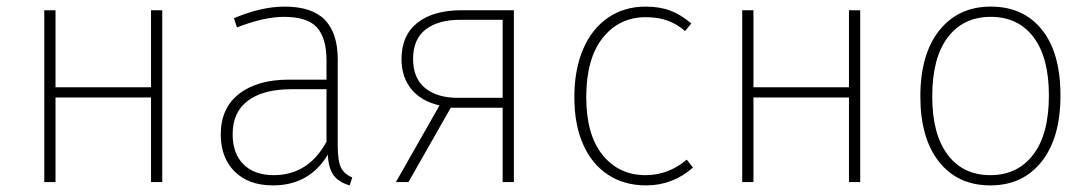

<svg xmlns="http://www.w3.org/2000/svg" viewBox="-20 -551 3298 581"><path d="M437 -256H148V0H114V-520H148V-287H437V-520H471V0H437Z M1046 -14 1038 10Q1006 1 990 -20Q974 -41 972 -83Q916 10 806 10Q732 10 690 -32Q648 -74 648 -144Q648 -224 703.5 -267Q759 -310 854 -310H968V-368Q968 -436 939 -468Q910 -500 839 -500Q779 -500 697 -468L688 -496Q771 -531 841 -531Q924 -531 963 -491Q1002 -451 1002 -371V-111Q1002 -63 1012 -43.5Q1022 -24 1046 -14ZM968 -122V-281H861Q777 -281 730.5 -246.5Q684 -212 684 -145Q684 -86 717 -53.5Q750 -21 808 -21Q913 -21 968 -122Z M1535 -520V0H1501V-225H1344L1216 0H1178L1310 -232Q1254 -245 1224.5 -281.5Q1195 -318 1195 -372Q1195 -444 1243 -482Q1291 -520 1377 -520ZM1501 -255V-491H1376Q1308 -492 1269 -462.5Q1230 -433 1230 -373Q1230 -314 1266.5 -284.5Q1303 -255 1364 -255Z M2072 -480 2053 -457Q2029 -478 2000.5 -488.5Q1972 -499 1934 -499Q1854 -499 1804 -436.5Q1754 -374 1754 -257Q1754 -143 1803.5 -82Q1853 -21 1933 -21Q2003 -21 2058 -68L2077 -44Q2016 10 1935 10Q1870 10 1821 -21.5Q1772 -53 1745 -113Q1718 -173 1718 -257Q1718 -340 1744.5 -402Q1771 -464 1820 -497.5Q1869 -531 1933 -531Q1976 -531 2008 -519Q2040 -507 2072 -480Z M2549 -256H2260V0H2226V-520H2260V-287H2549V-520H2583V0H2549Z M3189 -262Q3189 -134 3132 -62Q3075 10 2977 10Q2878 10 2821.5 -61.5Q2765 -133 2765 -259Q2765 -387 2822.5 -459Q2880 -531 2978 -531Q3077 -531 3133 -461Q3189 -391 3189 -262ZM2801 -259Q2801 -145 2847.5 -83Q2894 -21 2977 -21Q3059 -21 3106.5 -83Q3154 -145 3154 -262Q3154 -377 3107.5 -438.5Q3061 -500 2978 -500Q2895 -500 2848 -438Q2801 -376 2801 -259Z"/></svg>

Font: FiraGO UltraLight
Style: Regular
Weight: 200
Designer: bBox Type
Foundry: bBox Type GmbH
Version: Version 1.001